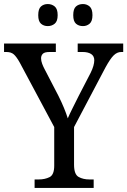

<svg xmlns="http://www.w3.org/2000/svg" viewBox="-24 -929 629 949"><path d="M147 0V-42H167Q198 -42 221 -53.5Q244 -65 244 -110V-301L74 -619Q58 -648 44.5 -660Q31 -672 8 -672H-4V-714H252V-672H221Q196 -672 187.5 -663Q179 -654 179 -641Q179 -628 184.5 -613.5Q190 -599 196 -588L265 -455Q280 -425 292 -396Q304 -367 311 -344Q320 -365 334.5 -394Q349 -423 365 -455L424 -569Q433 -587 437.5 -603Q442 -619 442 -631Q442 -652 426.5 -662Q411 -672 385 -672H360V-714H585V-672H575Q555 -672 538 -655.5Q521 -639 497 -595L342 -301V-115Q342 -67 364.5 -54.5Q387 -42 418 -42H439V0ZM386 -800Q365 -800 351.5 -812Q338 -824 338 -854Q338 -885 351.5 -897Q365 -909 386 -909Q405 -909 419 -897Q433 -885 433 -854Q433 -824 419 -812Q405 -800 386 -800ZM212 -800Q192 -800 178.5 -812Q165 -824 165 -854Q165 -885 178.5 -897Q192 -909 212 -909Q232 -909 246.5 -897Q261 -885 261 -854Q261 -824 246.5 -812Q232 -800 212 -800Z"/></svg>

Font: Noto Serif Sinhala SemiCondensed
Style: Regular
Weight: 400
Width: 4
Designer: Jelle Bosma - Monotype Design Team
Foundry: Monotype Imaging Inc.
Version: Version 2.007; ttfautohint (v1.8.4.7-5d5b)